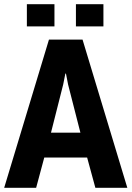

<svg xmlns="http://www.w3.org/2000/svg" viewBox="-20 -901 631 921"><path d="M397.9 -145.5H192.4L153.3 0H0L214.8 -710.9H376L590.8 0H437.5ZM224.6 -264.6H365.7L306.6 -495.6L296.4 -547.9H293.5L283.2 -496.1ZM476.1 -774.4H344.2V-880.9H476.1ZM241.2 -774.4H108.9V-880.9H241.2Z"/></svg>

Font: Ufes Sans ExtraBold
Style: Regular
Weight: 800
Designer: Ricardo Esteves & Filipe Motta
Foundry: ProDesignUfes - Ricardo Esteves, Filipe Motta (This is a derivative work, based on Roboto family, by Christian Robertson
Version: Version 2.0